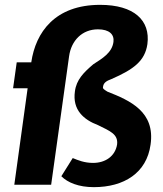

<svg xmlns="http://www.w3.org/2000/svg" viewBox="-20 -762 671 792"><path d="M393 -742C207 -742 127 -629 109 -505H49L34 -398H94L39 0H191L265 -530C274 -595 319 -641 384 -641C431 -641 452 -620 448 -589C442 -544 402 -521 365 -497C325 -463 295 -433 289 -385C278 -308 326 -268 384 -246C435 -221 468 -208 463 -166C455 -117 414 -90 364 -90C328 -90 302 -101 280 -110L233 -35C259 -9 304 10 367 10C492 10 585 -49 601 -165C621 -301 517 -347 423 -384C409 -393 403 -396 405 -404C407 -420 418 -428 440 -436C532 -476 578 -511 588 -580C601 -678 533 -742 393 -742Z"/></svg>

Font: Cheyenne Sans
Style: Bold Italic
Weight: 700
Italic angle: -8.13011°
Designer: The Public Sans project authors (U.S. Web Design System), Libre Franklin designed by Pablo Impallari and Rodrigo Fuenzal
Foundry: The Cheyenne Sans Project Authors
Version: Version 2.007